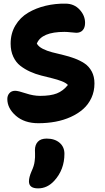

<svg xmlns="http://www.w3.org/2000/svg" viewBox="-20 -619 575 1049"><path d="M189.9 54.2Q113.3 54.2 66.7 13.4Q20 -27.3 20 -78.1Q20 -97.2 31.5 -110.1Q43 -123 63 -123Q79.1 -123 120.6 -109.1Q162.1 -95.2 199.2 -95.2Q256.3 -95.2 290.5 -108.6Q324.7 -122.1 351.1 -154.8Q340.3 -166.5 316.7 -175.5Q293 -184.6 265.1 -191.4Q237.3 -198.2 205.3 -206.3Q173.3 -214.4 144 -227.8Q114.7 -241.2 90.8 -259.8Q66.9 -278.3 52.5 -309.3Q38.1 -340.3 38.1 -380.9Q38.1 -436.5 64.2 -480.2Q90.3 -523.9 133.8 -549.6Q177.2 -575.2 229.7 -587.6Q282.2 -600.1 338.9 -599.1Q385.3 -598.6 415 -566.4Q444.8 -534.2 444.8 -494.1Q444.8 -468.3 432.1 -454.1Q419.4 -439.9 397 -439.9Q388.7 -439.9 367.9 -442.4Q347.2 -444.8 332 -444.8Q207 -444.8 181.2 -380.9Q190.4 -364.3 213.4 -352.5Q236.3 -340.8 264.6 -333.5Q293 -326.2 325.2 -318.6Q357.4 -311 387.5 -299.8Q417.5 -288.6 441.9 -272.5Q466.3 -256.3 481.2 -228.5Q496.1 -200.7 496.1 -163.1Q496.1 -120.1 479.5 -84.2Q462.9 -48.3 434.1 -22.9Q405.3 2.4 366.5 20Q327.6 37.6 283 45.9Q238.3 54.2 189.9 54.2ZM188 410.2Q138.2 410.2 138.2 372.1Q138.2 349.6 151.9 317.9Q159.2 302.2 163.6 288.3Q168 274.4 169.4 261Q170.9 247.6 171.4 240.2Q171.9 232.9 171.4 219Q170.9 205.1 170.9 201.2Q170.9 172.4 186.8 155.3Q202.6 138.2 234.9 138.2Q278.8 138.2 305.4 160.9Q332 183.6 332 221.2Q332 307.6 276.9 368.2Q238.8 410.2 188 410.2Z"/></svg>

Font: Shantell Sans Irregular
Style: Bold
Weight: 700
Designer: Stephen Nixon, Anya Danilova, Shantell Martin
Foundry: Arrow Type
Version: Version 1.006;[9816181b4]